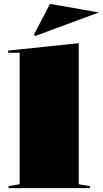

<svg xmlns="http://www.w3.org/2000/svg" viewBox="-20 -967 528 987"><path d="M385 -20 442 -10V0H24V-10L81 -20V-696H22V-707L385 -745ZM161 -782 154 -788 237 -947 488 -903Z"/></svg>

Font: Kalnia SemiExpanded SemiBold
Style: Regular
Weight: 600
Width: 6
Designer: Frida Medrano
Foundry: Frida Medrano
Version: Version 1.105